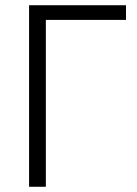

<svg xmlns="http://www.w3.org/2000/svg" viewBox="-20 -713 522 733"><path d="M91 0V-693H461V-637H155V0Z"/></svg>

Font: Ubuntu Sans Light
Style: Regular
Weight: 300
Designer: Dalton Maag Ltd
Foundry: Dalton Maag Ltd
Version: Version 1.006; ttfautohint (v1.8.4.7-5d5b)